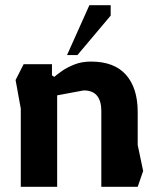

<svg xmlns="http://www.w3.org/2000/svg" viewBox="-20 -719 607 739"><path d="M60 0V-301L40 -411L71 -472H180V-429L189 -423Q200 -433 219.5 -446.5Q239 -460 267 -471Q295 -482 330 -482Q420 -482 465 -431Q510 -380 510 -288V-161L531 -61L510 0H370V-292Q370 -330 353.5 -350.5Q337 -371 302 -371L200 -352V0ZM238 -507 324 -699H406V-659L278 -507Z"/></svg>

Font: Rowdies Light
Style: Regular
Weight: 300
Designer: Jaikishan Patel
Version: Version 1.000; ttfautohint (v1.8.3)